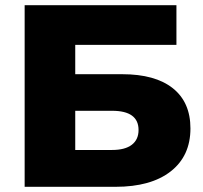

<svg xmlns="http://www.w3.org/2000/svg" viewBox="-20 -720 781 740"><path d="M75 -700H660V-547H270V-434H451Q578 -434 646 -380Q714 -326 714 -225Q714 -119 638 -59.5Q562 0 425 0H75ZM412 -142Q462 -142 488 -162Q514 -182 514 -219Q514 -293 412 -293H270V-142Z"/></svg>

Font: CMG Sans ExtraBold
Style: Regular
Weight: 800
Designer: Julieta Ulanovsky
Foundry: Julieta Ulanovsky
Version: Version 7.200